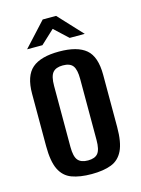

<svg xmlns="http://www.w3.org/2000/svg" viewBox="-103 -706 570 775"><g transform="rotate(-15 182.0 -319.0)"><path d="M183 8Q134 8 100.5 -4.5Q67 -17 50.5 -51Q34 -85 34 -149V-367Q34 -442 70 -473Q106 -504 183 -504Q259 -504 295 -473.5Q331 -443 331 -367V-149Q331 -85 314.5 -51Q298 -17 265 -4.5Q232 8 183 8ZM183 -49Q212 -49 224.5 -64.5Q237 -80 237 -120V-375Q237 -414 225 -430Q213 -446 183 -446Q154 -446 141 -430.5Q128 -415 128 -375V-120Q128 -80 141 -64.5Q154 -49 183 -49ZM61 -546 153 -646H209L302 -546H239L182 -599L125 -546Z"/></g></svg>

Font: Alumni Sans SemiBold
Style: Regular
Weight: 600
Designer: Robert E. Leuschke
Foundry: Robert E. Leuschke
Version: Version 1.018